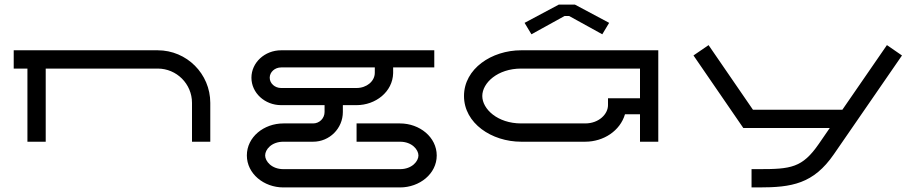

<svg xmlns="http://www.w3.org/2000/svg" viewBox="-20 -620 4020 840"><path d="M100 0H180V-320H670C752.8 -320 820 -252.8 820 -170V0H900V-170C900 -297 797 -400 670 -400H40V-320H100Z M1880 -400H1210C1138.2 -400 1080 -346.2 1080 -280C1080 -213.8 1138.2 -160 1210 -160H1400V-130C1400 -102.4 1377.6 -80 1350 -80H1220C1134.3 -80 1060 -20.5 1060 60C1060 139.9 1134.2 200 1220 200H1730C1816 200 1890.7 140.2 1890.7 60.3C1890.7 -19.8 1816.1 -80 1730 -80H1540V0H1730C1782.5 0 1810.7 35 1810.7 60.3C1810.7 85 1782.7 120 1730 120H1220C1168 120 1140 85.2 1140 60C1140 34.2 1167.8 0 1220 0H1350C1421.8 0 1480 -58.2 1480 -130V-160H1540C1623.1 -160 1698 -218 1700 -300V-325H1880ZM1619.8 -325 1619.7 -300.9C1619.5 -264.5 1584 -235 1540 -235H1210C1182.4 -235 1160 -255.2 1160 -280C1160 -304.8 1182.4 -325 1210 -325Z M2275 -520 2305 -470 2450 -550H2470L2615 -470L2645 -520L2495 -600H2425ZM2860 -400H2260C2131.3 -400 2010 -319.6 2010 -200C2010 -80.4 2131.3 0 2260 0H2540C2621.1 0 2693 -47.8 2714.3 -120H2780V0H2860ZM2780 -320V-190H2640V-160C2640 -121.1 2600.5 -80 2540 -80H2260C2156.9 -80 2090 -142.9 2090 -200C2090 -257.1 2156.9 -320 2260 -320Z M3014 -377.4 3232 -60H3610.2L3562.2 9.7C3490.1 114.1 3440.2 120 3300 120H3268V200H3300C3444 200 3538.6 184.6 3628 55.1L3926.2 -377.3L3860.3 -422.7L3665.4 -140H3274.1L3080 -422.6Z"/></svg>

Font: KetosagCBd
Style: Regular
Weight: 500
Designer: gluk
Foundry: gluk
Version: Version 00.0024